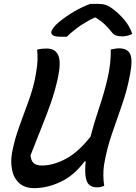

<svg xmlns="http://www.w3.org/2000/svg" viewBox="-20 -959 704 993"><path d="M157 14Q108 14 79.5 -12Q51 -38 42.5 -80Q34 -122 42 -168Q55 -237 80 -305.5Q105 -374 129.5 -441.5Q154 -509 165 -573Q173 -616 174 -646.5Q175 -677 172 -702Q186 -706 198 -707Q210 -708 222 -708Q266 -708 281.5 -672.5Q297 -637 279 -554Q264 -487 242.5 -425.5Q221 -364 194.5 -299Q168 -234 138 -156Q140 -128 154 -115.5Q168 -103 197 -103Q255 -103 319.5 -137Q384 -171 448 -252Q467 -325 492.5 -400.5Q518 -476 536 -552Q554 -628 553 -703Q566 -705 575 -707Q584 -709 596 -709Q639 -709 653 -680Q667 -651 653 -576Q638 -494 611 -417Q584 -340 558 -264Q532 -188 518 -106Q514 -78 514.5 -50Q515 -22 519 2Q500 10 481 10Q459 10 444 -1Q429 -12 423.5 -41Q418 -70 423 -124L418 -125Q364 -52 294.5 -19Q225 14 157 14ZM447 -939H487Q510 -939 527 -933.5Q544 -928 567 -910Q596 -888 623 -856.5Q650 -825 664 -784Q642 -771 611 -771Q593 -771 580 -775.5Q567 -780 556 -795Q541 -814 523 -831.5Q505 -849 475 -868H469Q418 -843 383 -817.5Q348 -792 326 -769H296Q265 -769 254.5 -776Q244 -783 245 -794Q247 -802 256 -815Q265 -828 284 -844Q319 -873 361 -898Q403 -923 447 -939Z"/></svg>

Font: Recursive Sn Csl St Med
Style: Italic
Weight: 500
Italic angle: -15°
Version: Version 1.079;hotconv 1.0.112;makeotfexe 2.5.65598; ttfautoh